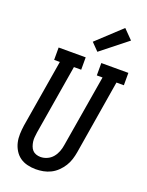

<svg xmlns="http://www.w3.org/2000/svg" viewBox="-179 -1072 892 1167"><g transform="rotate(20 266.5 -488.5)"><path d="M203 8Q176 8 149 1.5Q122 -5 101 -20Q80 -35 66 -58Q52 -81 46 -107Q40 -133 41 -161Q42 -189 46 -217L119 -655H82V-735H257V-655H210L135 -204Q133 -189 131.5 -174Q130 -159 132 -144.5Q134 -130 139 -116Q144 -102 153 -92Q162 -82 176 -77Q190 -72 205 -72Q227 -72 248 -81.5Q269 -91 283.5 -108.5Q298 -126 306 -147Q314 -168 317 -189L395 -655H358V-735H533V-655H485L406 -176Q402 -152 394.5 -128Q387 -104 373.5 -82.5Q360 -61 341 -42.5Q322 -24 299 -12.5Q276 -1 251.5 3.5Q227 8 203 8ZM312 -791 265 -839 422 -985 481 -925Z"/></g></svg>

Font: Iosevka Slab Medium Oblique
Style: Regular
Weight: 500
Italic angle: -9°
Monospace: yes
Designer: Belleve Invis
Foundry: Belleve Invis
Version: Version 11.1.1; ttfautohint (v1.8.3)